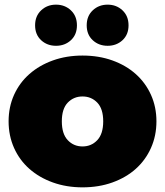

<svg xmlns="http://www.w3.org/2000/svg" viewBox="-20 -796 710 826"><path d="M335 10Q266 10 207.5 -11Q149 -32 106.5 -69.5Q64 -107 40.5 -159.5Q17 -212 17 -274Q17 -336 40.5 -388Q64 -440 106.5 -477.5Q149 -515 207.5 -536Q266 -557 335 -557Q405 -557 463.5 -536Q522 -515 564 -477.5Q606 -440 629.5 -388Q653 -336 653 -274Q653 -212 629.5 -159.5Q606 -107 564 -69.5Q522 -32 463.5 -11Q405 10 335 10ZM335 -166Q373 -166 398.5 -193Q424 -220 424 -274Q424 -328 398.5 -354.5Q373 -381 335 -381Q297 -381 271.5 -354.5Q246 -328 246 -274Q246 -220 271.5 -193Q297 -166 335 -166ZM443 -599Q405 -599 379 -623Q353 -647 353 -687Q353 -727 379 -751.5Q405 -776 443 -776Q481 -776 507 -751.5Q533 -727 533 -687Q533 -647 507 -623Q481 -599 443 -599ZM221 -599Q183 -599 157 -623Q131 -647 131 -687Q131 -727 157 -751.5Q183 -776 221 -776Q259 -776 285 -751.5Q311 -727 311 -687Q311 -647 285 -623Q259 -599 221 -599Z"/></svg>

Font: Montserrat-Alt1 Black
Style: Regular
Weight: 900
Designer: Differentunic
Foundry: Differentunic
Version: Version 7.222